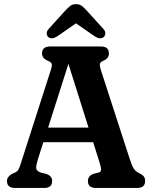

<svg xmlns="http://www.w3.org/2000/svg" viewBox="-20 -930 753 950"><path d="M238 -34.5Q238 0 198.5 0H54Q14.5 0 14.5 -34.5Q14.5 -54.5 38.5 -69.5L54 -76Q65.5 -81.5 71.2 -91Q77 -100.5 85.5 -129L231.5 -584Q238.5 -605 235.8 -613.8Q233 -622.5 217.5 -629Q188 -641 188 -665.5Q188 -700 228 -700H479.5Q519 -700 519 -665.5Q519 -641 489.5 -628.5Q477 -623 474.8 -614.5Q472.5 -606 478 -587L622 -143Q632.5 -110 642 -95.5Q651.5 -81 668.5 -73.5Q685.5 -65 691.8 -56.5Q698 -48 698 -34.5Q698 0 658.5 0H454.5Q415 0 415 -34.5Q415 -58.5 441 -69.5L469.5 -76.5Q480 -80 480.2 -90.5Q480.5 -101 472.5 -126L441 -226.5H194.5L167.5 -142Q158 -111 159 -97.8Q160 -84.5 182 -76L211.5 -69Q238 -58 238 -34.5ZM218 -298.5H418L318.5 -614ZM493.5 -747Q476.5 -732.5 448.5 -750.5L356 -814.5L263.5 -750.5Q235.5 -732.5 218.5 -747Q212 -753 211.2 -764.2Q210.5 -775.5 221.5 -787.5L300.5 -875Q315 -890.5 326.5 -900Q338 -909.5 356 -909.5Q374 -909.5 385.8 -900Q397.5 -890.5 411.5 -875L491 -787.5Q502 -775.5 501 -764.2Q500 -753 493.5 -747Z"/></svg>

Font: Fraunces 72pt SuperSoft SemiBold
Style: Regular
Weight: 600
Version: Version 1.000;[b76b70a41]